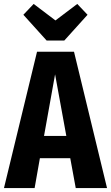

<svg xmlns="http://www.w3.org/2000/svg" viewBox="-29 -956 564 976"><path d="M297.9 -750H208L89.8 -880.9L142.1 -936L252.9 -852.1L363.8 -936L416 -880.9ZM356 0 328.1 -151.9H173.8L147 0H-8.8L159.2 -692.9H347.2L515.1 0ZM194.8 -265.1H308.1L251 -578.1Z"/></svg>

Font: Fira Sans Compressed
Style: Bold
Weight: 700
Width: 1
Designer: Carrois Corporate & Edenspiekermann AG
Foundry: Carrois Corporate GbR & Edenspiekermann AG
Version: Version 4.203;PS 004.203;hotconv 1.0.88;makeotf.lib2.5.64775